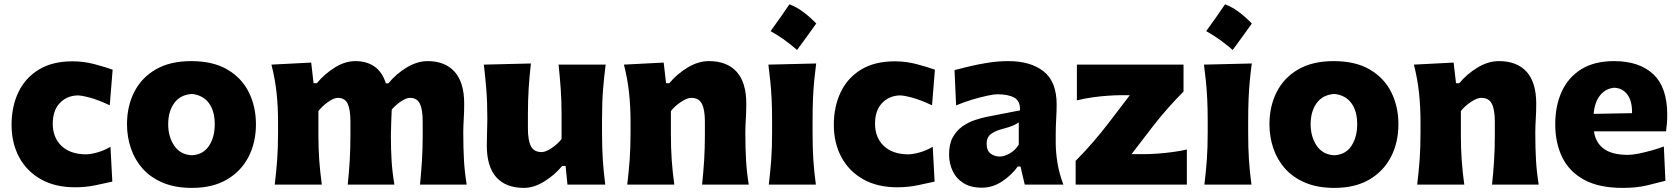

<svg xmlns="http://www.w3.org/2000/svg" viewBox="-20 -873 7938 908"><path d="M335.9 12.7Q240.2 12.7 173.1 -25.4Q106 -63.5 70.3 -130.1Q34.7 -196.8 34.7 -282.7Q34.7 -369.1 67.1 -437Q99.6 -504.9 163.6 -543.9Q227.5 -583 323.2 -583Q376.5 -583 426.8 -569.6Q477.1 -556.2 512.7 -543.5L499 -375Q445.3 -400.4 405.5 -411.1Q365.7 -421.9 345.7 -421.9Q293.9 -419.4 261.7 -384.5Q229.5 -349.6 229.5 -288.1Q229.5 -222.7 270.5 -183.3Q311.5 -144 385.3 -143.1Q408.2 -143.1 440.2 -152.1Q472.2 -161.1 502.4 -178.7L511.2 -14.2Q478 -6.3 431.2 3.2Q384.3 12.7 335.9 12.7Z M888.2 15.6Q808.6 15.6 750.5 -8.8Q692.4 -33.2 654.8 -75.4Q617.2 -117.7 598.9 -171.9Q580.6 -226.1 580.6 -285.2Q580.6 -370.1 614.7 -437.7Q648.9 -505.4 716.6 -544.7Q784.2 -584 884.3 -584Q987.3 -584 1055.2 -544.2Q1123 -504.4 1156.7 -436.8Q1190.4 -369.1 1190.4 -285.2Q1190.4 -199.2 1155.3 -131.1Q1120.1 -63 1052.7 -23.7Q985.4 15.6 888.2 15.6ZM887.2 -138.7Q940.9 -141.6 968.3 -183.1Q995.6 -224.6 995.6 -285.2Q995.6 -348.1 967.8 -385.7Q939.9 -423.3 887.2 -428.7Q832.5 -424.8 804 -385.5Q775.4 -346.2 775.4 -285.2Q775.4 -226.6 804 -184.1Q832.5 -141.6 887.2 -138.7Z M1966.3 0Q1972.2 -60.1 1975.6 -115.7Q1979 -171.4 1979 -233.9V-297.9Q1979 -354.5 1965.8 -382.3Q1952.6 -410.2 1918.9 -410.2Q1901.9 -410.2 1876.7 -393.8Q1851.6 -377.4 1832.5 -354.5Q1831.5 -325.2 1830.1 -292Q1828.6 -258.8 1828.6 -231.9Q1828.6 -165.5 1832 -111.3Q1835.4 -57.1 1845.2 0H1624.5Q1630.9 -60.1 1634 -115.7Q1637.2 -171.4 1637.2 -233.9V-297.9Q1637.2 -354.5 1624.3 -382.3Q1611.3 -410.2 1577.1 -410.2Q1559.1 -410.2 1532 -391.1Q1504.9 -372.1 1485.8 -347.7V-233.9Q1485.8 -171.4 1489.7 -115.7Q1493.7 -60.1 1502 0H1279.3Q1286.6 -60.1 1290.8 -116.9Q1294.9 -173.8 1294.9 -244.6V-300.8Q1294.9 -366.2 1288.1 -432.4Q1281.2 -498.5 1263.7 -567.4L1451.7 -577.1L1462.9 -479.5H1478.5Q1513.7 -522.5 1562.5 -553.2Q1611.3 -584 1660.6 -584Q1714.4 -584 1751.2 -558.1Q1788.1 -532.2 1804.7 -479H1816.9Q1853 -523.4 1903.1 -553.7Q1953.1 -584 2002.4 -584Q2084.5 -584 2129.9 -533.7Q2175.3 -483.4 2175.3 -382.3Q2175.3 -345.2 2173.1 -310.1Q2170.9 -274.9 2170.9 -244.6Q2170.9 -173.8 2174.1 -116.9Q2177.2 -60.1 2187 0Z M2458 15.6Q2372.6 15.6 2327.4 -34.4Q2282.2 -84.5 2282.2 -185.1Q2282.2 -222.7 2283.4 -250.7Q2284.7 -278.8 2284.7 -309.6Q2284.7 -390.1 2280 -448.5Q2275.4 -506.8 2268.1 -567.4L2490.7 -572.8Q2483.9 -512.7 2480.2 -454.6Q2476.6 -396.5 2476.6 -334V-266.1Q2476.6 -209.5 2490.7 -181.6Q2504.9 -153.8 2542 -153.8Q2560.1 -153.8 2588.6 -172.6Q2617.2 -191.4 2635.7 -215.8V-334Q2635.7 -396.5 2631.8 -451.7Q2627.9 -506.8 2621.6 -567.4H2844.2Q2836.4 -506.8 2831.8 -448.5Q2827.1 -390.1 2827.1 -309.6V-244.6Q2827.1 -173.8 2830.8 -116.9Q2834.5 -60.1 2842.3 0H2663.6L2654.8 -88.4H2638.7Q2603.5 -45.4 2554 -14.9Q2504.4 15.6 2458 15.6Z M2946.3 0Q2953.6 -60.1 2957.8 -116.9Q2961.9 -173.8 2961.9 -244.6V-300.8Q2961.9 -366.2 2955.1 -432.4Q2948.2 -498.5 2930.7 -567.4L3118.7 -577.1L3129.9 -479.5H3145.5Q3180.7 -522.5 3231.2 -553.2Q3281.7 -584 3332.5 -584Q3418 -584 3463.6 -533.7Q3509.3 -483.4 3509.3 -382.3Q3509.3 -345.2 3507.1 -310.1Q3504.9 -274.9 3504.9 -244.6Q3504.9 -173.8 3508.1 -116.9Q3511.2 -60.1 3521 0H3300.3Q3306.6 -60.1 3310.1 -115.7Q3313.5 -171.4 3313.5 -233.9V-297.9Q3313.5 -354.5 3299.3 -382.3Q3285.2 -410.2 3248.5 -410.2Q3229.5 -410.2 3200.7 -391.1Q3171.9 -372.1 3152.8 -347.7V-233.9Q3152.8 -171.4 3156.7 -115.7Q3160.6 -60.1 3168.9 0Z M3713.4 -852.6Q3748.9 -839.2 3780.6 -815Q3812.3 -790.8 3840.2 -761.8Q3818.2 -731.2 3795.6 -699.8Q3773 -668.4 3749.4 -636.7Q3722 -660.8 3690.9 -683.4Q3659.7 -706 3624.3 -725.8Q3647.9 -758.1 3669.9 -789.7Q3691.9 -821.4 3713.4 -852.6ZM3615.7 0Q3623 -60.1 3627.2 -116.9Q3631.3 -173.8 3631.3 -244.6V-300.8Q3631.3 -358.9 3629.2 -403.8Q3627 -448.7 3623 -488Q3619.1 -527.3 3613.8 -567.4L3839.8 -572.8Q3834.5 -532.2 3830.6 -492.2Q3826.7 -452.1 3824.7 -406Q3822.8 -359.9 3822.8 -300.8V-244.6Q3822.8 -173.8 3826.4 -116.9Q3830.1 -60.1 3838.4 0Z M4224.6 12.7Q4128.9 12.7 4061.8 -25.4Q3994.6 -63.5 3959 -130.1Q3923.3 -196.8 3923.3 -282.7Q3923.3 -369.1 3955.8 -437Q3988.3 -504.9 4052.2 -543.9Q4116.2 -583 4211.9 -583Q4265.1 -583 4315.4 -569.6Q4365.7 -556.2 4401.4 -543.5L4387.7 -375Q4334 -400.4 4294.2 -411.1Q4254.4 -421.9 4234.4 -421.9Q4182.6 -419.4 4150.4 -384.5Q4118.2 -349.6 4118.2 -288.1Q4118.2 -222.7 4159.2 -183.3Q4200.2 -144 4273.9 -143.1Q4296.9 -143.1 4328.9 -152.1Q4360.8 -161.1 4391.1 -178.7L4399.9 -14.2Q4366.7 -6.3 4319.8 3.2Q4272.9 12.7 4224.6 12.7Z M4623.5 14.6Q4571.3 14.6 4536.9 -6.8Q4502.4 -28.3 4485.4 -64.2Q4468.3 -100.1 4468.3 -143.1Q4468.3 -191.9 4486.1 -223.9Q4503.9 -255.9 4531.7 -275.4Q4559.6 -294.9 4589.6 -304.9Q4619.6 -314.9 4643.6 -319.8L4803.7 -351.1Q4805.7 -394.5 4777.3 -410.9Q4749 -427.2 4695.3 -427.2Q4681.6 -427.2 4649.2 -420.4Q4616.7 -413.6 4576.9 -401.6Q4537.1 -389.6 4501.5 -374.5L4494.1 -541.5Q4522 -548.8 4563.2 -558.8Q4604.5 -568.8 4652.6 -576.4Q4700.7 -584 4748.5 -584Q4853.5 -584 4915.3 -535.6Q4977.1 -487.3 4977.1 -378.4Q4977.1 -350.6 4974.9 -310.8Q4972.7 -271 4972.7 -240.2V-198.7Q4972.7 -154.8 4980.5 -105Q4988.3 -55.2 5008.8 0H4826.2L4806.2 -85.4H4793Q4766.1 -46.9 4720.7 -16.1Q4675.3 14.6 4623.5 14.6ZM4708.5 -132.8Q4729.5 -132.8 4755.4 -147.5Q4781.2 -162.1 4797.9 -189V-294.4Q4788.6 -287.1 4772.5 -279.8Q4756.3 -272.5 4715.8 -261.7Q4689 -254.9 4667.5 -240Q4646 -225.1 4646 -192.9Q4646 -160.6 4664.6 -146.7Q4683.1 -132.8 4708.5 -132.8Z M5066.9 0V-112.3Q5111.3 -157.2 5150.1 -202.1Q5189 -247.1 5220.2 -288.1L5323.2 -422.9H5282.7Q5256.8 -422.9 5220.9 -420.4Q5185.1 -418 5146.5 -412.6Q5107.9 -407.2 5072.8 -398.4V-567.4H5577.1V-439.9Q5545.9 -409.2 5505.9 -364.3Q5465.8 -319.3 5433.6 -277.3L5331.1 -144H5392.1Q5418 -144 5452.9 -146.5Q5487.8 -148.9 5524.7 -153.8Q5561.5 -158.7 5592.8 -166V0Z M5773.5 -852.6Q5808.9 -839.2 5840.6 -815Q5872.3 -790.8 5900.2 -761.8Q5878.2 -731.2 5855.7 -699.8Q5833.1 -668.4 5809.5 -636.7Q5782.1 -660.8 5750.9 -683.4Q5719.8 -706 5684.3 -725.8Q5708 -758.1 5730 -789.7Q5752 -821.4 5773.5 -852.6ZM5675.8 0Q5683.1 -60.1 5687.3 -116.9Q5691.4 -173.8 5691.4 -244.6V-300.8Q5691.4 -358.9 5689.2 -403.8Q5687 -448.7 5683.1 -488Q5679.2 -527.3 5673.8 -567.4L5899.9 -572.8Q5894.5 -532.2 5890.6 -492.2Q5886.7 -452.1 5884.8 -406Q5882.8 -359.9 5882.8 -300.8V-244.6Q5882.8 -173.8 5886.5 -116.9Q5890.1 -60.1 5898.4 0Z M6291 15.6Q6211.4 15.6 6153.3 -8.8Q6095.2 -33.2 6057.6 -75.4Q6020 -117.7 6001.7 -171.9Q5983.4 -226.1 5983.4 -285.2Q5983.4 -370.1 6017.6 -437.7Q6051.8 -505.4 6119.4 -544.7Q6187 -584 6287.1 -584Q6390.1 -584 6458 -544.2Q6525.9 -504.4 6559.6 -436.8Q6593.3 -369.1 6593.3 -285.2Q6593.3 -199.2 6558.1 -131.1Q6522.9 -63 6455.6 -23.7Q6388.2 15.6 6291 15.6ZM6290 -138.7Q6343.8 -141.6 6371.1 -183.1Q6398.4 -224.6 6398.4 -285.2Q6398.4 -348.1 6370.6 -385.7Q6342.8 -423.3 6290 -428.7Q6235.4 -424.8 6206.8 -385.5Q6178.2 -346.2 6178.2 -285.2Q6178.2 -226.6 6206.8 -184.1Q6235.4 -141.6 6290 -138.7Z M6682.1 0Q6689.5 -60.1 6693.6 -116.9Q6697.8 -173.8 6697.8 -244.6V-300.8Q6697.8 -366.2 6690.9 -432.4Q6684.1 -498.5 6666.5 -567.4L6854.5 -577.1L6865.7 -479.5H6881.3Q6916.5 -522.5 6967 -553.2Q7017.6 -584 7068.4 -584Q7153.8 -584 7199.5 -533.7Q7245.1 -483.4 7245.1 -382.3Q7245.1 -345.2 7242.9 -310.1Q7240.7 -274.9 7240.7 -244.6Q7240.7 -173.8 7243.9 -116.9Q7247.1 -60.1 7256.8 0H7036.1Q7042.5 -60.1 7045.9 -115.7Q7049.3 -171.4 7049.3 -233.9V-297.9Q7049.3 -354.5 7035.2 -382.3Q7021 -410.2 6984.4 -410.2Q6965.3 -410.2 6936.5 -391.1Q6907.7 -372.1 6888.7 -347.7V-233.9Q6888.7 -171.4 6892.6 -115.7Q6896.5 -60.1 6904.8 0Z M7654.3 15.6Q7542 15.6 7471.4 -22.9Q7400.9 -61.5 7367.9 -129.4Q7335 -197.3 7335 -285.2Q7335 -372.6 7365.7 -439.9Q7396.5 -507.3 7458.3 -545.7Q7520 -584 7613.3 -584Q7732.4 -584 7798.6 -522Q7864.7 -460 7864.7 -330.1Q7864.7 -306.2 7863 -288.1Q7861.3 -270 7858.9 -252H7518.1Q7525.4 -198.7 7564.5 -169.7Q7603.5 -140.6 7678.7 -140.6Q7698.2 -140.6 7727.3 -146.2Q7756.3 -151.9 7788.6 -160.9Q7820.8 -169.9 7848.6 -180.2L7856 -18.1Q7820.3 -8.8 7770.5 3.4Q7720.7 15.6 7654.3 15.6ZM7698.2 -337.9Q7699.2 -394.5 7676.5 -425.3Q7653.8 -456.1 7615.2 -458Q7575.2 -455.6 7548.3 -423.6Q7521.5 -391.6 7516.6 -334.5Z"/></svg>

Font: Pinar ExtraBold
Style: Regular
Weight: 800
Designer: Amin Abedi
Version: Version 3.000